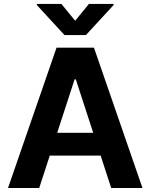

<svg xmlns="http://www.w3.org/2000/svg" viewBox="-20 -947 758 967"><path d="M20.3 0 264.8 -707H453.2L697.6 0H540.1L361.7 -547.4H355.8L177.4 0ZM547 -278V-163.3H169.2V-278ZM358.7 -842.5 427.8 -927.1H552.1V-921.8L412.9 -770.5H304.6L165.4 -921.8V-927.1H289.2Z"/></svg>

Font: WEMIX Pretendard Variable
Style: Regular
Weight: 400
Designer: Base glyphs from Inter by Rasmus Andersson; Hangeul glyphs from Noto Sans CJK(Source Han Sans) by Jang Soo-young and Kan
Foundry: Kil Hyung-jin
Version: Version 1.000;Glyphs 3.2 (3208)